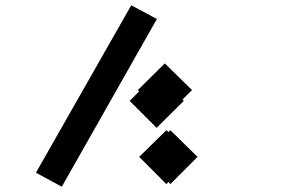

<svg xmlns="http://www.w3.org/2000/svg" viewBox="-20 -695 1167 727"><path d="M477 -675 574 -623 214 12 116 -41ZM573 -211 471 -313 507 -349 502 -354 604 -455 707 -354 671 -318 676 -313ZM728 -101 625 2 618 -6 610 2 507 -101 610 -202 618 -195 625 -202Z"/></svg>

Font: FiraGO SemiBold
Style: Regular
Weight: 600
Designer: bBox Type
Foundry: bBox Type GmbH
Version: Version 1.001;PS 001.001;hotconv 1.0.88;makeotf.lib2.5.64775